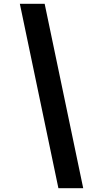

<svg xmlns="http://www.w3.org/2000/svg" viewBox="-20 -843 540 1006"><path d="M286 143 84 -823H214L416 143Z"/></svg>

Font: Iosevka Slab Extrabold
Style: Italic
Weight: 800
Italic angle: -9°
Monospace: yes
Designer: Belleve Invis
Foundry: Belleve Invis
Version: Version 11.1.0; ttfautohint (v1.8.3)